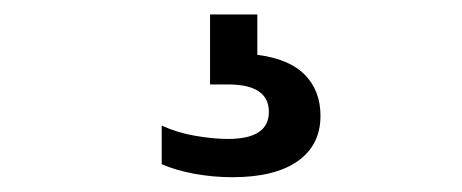

<svg xmlns="http://www.w3.org/2000/svg" viewBox="-20 -30 640 266"><path d="M302 215.5Q275.5 215.5 249.5 210.8Q223.5 206 204 197.5V144Q226 154 250.8 158.2Q275.5 162.5 296 162.5Q352.5 162.5 352.5 125Q352.5 87 296 87H271V-10H336.5V46Q380.5 51.5 402.2 73.5Q424 95.5 424 130.5Q424 171 392.5 193.2Q361 215.5 302 215.5Z"/></svg>

Font: Encode Sans Expanded SemiBold
Style: Regular
Weight: 600
Width: 7
Designer: Multiple Designers
Foundry: Impallari Type
Version: Version 3.000; ttfautohint (v1.8.3) -l 8 -r 50 -G 200 -x 14 